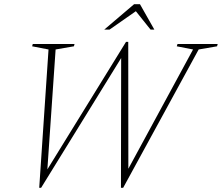

<svg xmlns="http://www.w3.org/2000/svg" viewBox="-20 -878 1050 908"><path d="M893 -644 816 -659 819.5 -670H1009.5L1006.5 -659L919.5 -644L562.5 10H552L553 -603.5L174.5 10H165.5L209.5 -644L132 -659L135 -670H332.5L329.5 -659L243 -644L204 -77L576 -680H586.5L587 -80ZM473 -738 614 -858H642L710 -738H692L622.5 -825L498 -738Z"/></svg>

Font: Newsreader 16pt ExtraLight
Style: Italic
Weight: 275
Italic angle: -17°
Designer: Hugues Gentile
Foundry: Production Type
Version: Version 1.003; ttfautohint (v1.8.3)